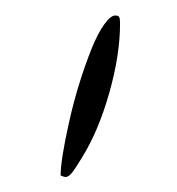

<svg xmlns="http://www.w3.org/2000/svg" viewBox="-20 -774 230 249"><path d="M135.7 -743.7Q135.7 -703.1 121.8 -653.8Q107.9 -604.5 86.4 -569.8Q77.6 -555.2 73.2 -549.8Q68.8 -544.4 64.9 -544.4Q63.5 -544.4 58.6 -546.4Q58.6 -566.4 69.6 -615.7Q80.6 -665 98.6 -710.4Q106.9 -731 115.2 -742.4Q123.5 -753.9 129.4 -753.9Q133.3 -753.9 134.5 -752Q135.7 -750 135.7 -743.7Z"/></svg>

Font: Amatica SC
Style: Regular
Weight: 400
Designer: Vernon Adams, Ben Nathan
Foundry: newtypography
Version: Version 2.001